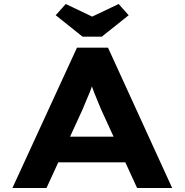

<svg xmlns="http://www.w3.org/2000/svg" viewBox="-20 -938 921 958"><path d="M42 0 364 -700H519L839 0H664L484 -393Q475 -415 466 -436.5Q457 -458 449 -478.5Q441 -499 434 -520Q427 -541 421 -561L457 -562Q450 -540 443 -519Q436 -498 427.5 -477Q419 -456 410 -435.5Q401 -415 392 -392L212 0ZM192 -128 247 -256H631L665 -128ZM392 -755 258 -862 308 -918 455 -848H425L572 -918L622 -862L488 -755Z"/></svg>

Font: Lexend Mega
Style: Bold
Weight: 700
Version: Version 1.007